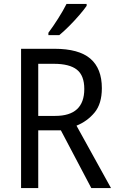

<svg xmlns="http://www.w3.org/2000/svg" viewBox="-20 -964 603 984"><path d="M259 -714Q384 -714 443 -663.5Q502 -613 502 -512Q502 -432 464.5 -387Q427 -342 372 -320L549 0H448L292 -296H176V0H88V-714ZM256 -637H176V-370H263Q412 -370 412 -508Q412 -577 374 -607Q336 -637 256 -637ZM424 -934Q411 -915 386.5 -886.5Q362 -858 334 -830Q306 -802 284 -784H228V-796Q252 -828 278 -869Q304 -910 321 -944H424Z"/></svg>

Font: Noto Sans Gurmukhi SemiCondensed
Style: Regular
Weight: 400
Width: 4
Designer: Jelle Bosma - Monotype Design Team
Foundry: Monotype Imaging Inc.
Version: Version 2.004; ttfautohint (v1.8.4.7-5d5b)